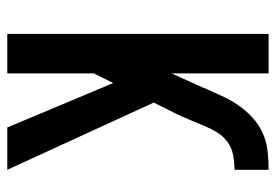

<svg xmlns="http://www.w3.org/2000/svg" viewBox="-138 -638 775 540"><g transform="rotate(90 250.0 -367.5)"><path d="M338 0 213 -298 186 -244V0H75V-735H186V-462L208 -511Q213 -521 217.5 -531.5Q222 -542 227 -553V-554Q238 -578 249 -602.5Q260 -627 275 -649Q290 -671 309.5 -689Q329 -707 353 -718Q377 -729 403.5 -732Q430 -735 457 -735V-639Q436 -639 415 -635Q394 -631 377.5 -618.5Q361 -606 350.5 -588Q340 -570 332 -550.5Q324 -531 316 -512Q308 -493 299 -474L268 -412L457 0Z"/></g></svg>

Font: Moesevka
Style: Bold
Weight: 700
Monospace: yes
Designer: Belleve Invis
Foundry: Belleve Invis
Version: Version 32.5.0; ttfautohint (v1.8.4)